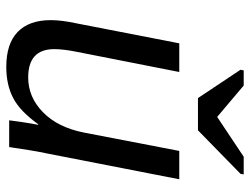

<svg xmlns="http://www.w3.org/2000/svg" viewBox="-110 -658 777 596"><g transform="rotate(90 278.0 -359.5)"><path d="M203 -528 141 -213Q132 -169 132 -140Q132 -59 220 -59Q281 -59 328 -105Q375 -151 391 -232L448 -528H536L455 -113Q450 -90 445.5 -61.5Q441 -33 436 0H353Q353 -2 354.5 -11.5Q356 -21 358 -37Q363 -71 367 -90H365Q325 -34 284 -12.5Q243 9 187 9Q115 9 78.5 -26.5Q42 -62 42 -129Q42 -163 52 -209L114 -528ZM384 -586H284L196 -718L198 -728H245L342 -646H343L466 -728H521L519 -718Z"/></g></svg>

Font: Libra Sans Modern
Style: Italic
Weight: 400
Italic angle: -12°
Foundry: Stefan Peev, Context Ltd
Version: Version 1.000